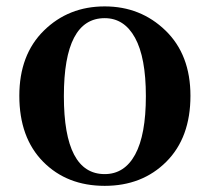

<svg xmlns="http://www.w3.org/2000/svg" viewBox="-20 -571 660 606"><path d="M310.5 15.6Q191.4 15.6 116.2 -60.5Q41 -136.7 41 -268.6Q41 -398.4 118.7 -474.6Q196.3 -550.8 310.5 -550.8Q423.8 -550.8 502.4 -474.6Q581.1 -398.4 581.1 -268.6Q581.1 -136.7 504.9 -60.5Q428.7 15.6 310.5 15.6ZM310.5 -21.5Q373 -21.5 406.7 -83.5Q440.4 -145.5 440.4 -267.6Q440.4 -389.6 406.2 -451.7Q372.1 -513.7 310.5 -513.7Q181.6 -513.7 181.6 -267.6Q181.6 -21.5 310.5 -21.5Z"/></svg>

Font: GenRyuMin TW TTF Bold
Style: Regular
Weight: 700
Version: Version 1.300